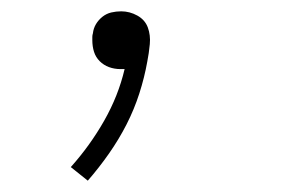

<svg xmlns="http://www.w3.org/2000/svg" viewBox="-20 -114 540 339"><path d="M135 205 105 181Q139 143 164 99Q189 55 200 8Q198 8 196.5 8Q195 8 193 8Q182 8 172.5 4.5Q163 1 156 -6Q149 -13 146 -22.5Q143 -32 143 -43Q143 -46 143 -49Q143 -52 144 -55Q145 -64 149.5 -71.5Q154 -79 161 -84.5Q168 -90 176.5 -92Q185 -94 194 -94Q209 -94 222.5 -86.5Q236 -79 241 -65.5Q246 -52 244.5 -36Q243 -20 240 -5Q235 23 226 51Q217 79 203.5 105.5Q190 132 172.5 157Q155 182 135 205Z"/></svg>

Font: Iosevka Slab XLtObl
Style: Regular
Weight: 200
Italic angle: -9°
Monospace: yes
Designer: Belleve Invis
Foundry: Belleve Invis
Version: Version 11.1.1; ttfautohint (v1.8.3)